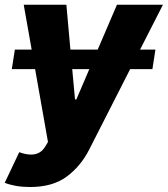

<svg xmlns="http://www.w3.org/2000/svg" viewBox="-33 -565 691 790"><path d="M-13.5 187.1 46.2 61.1Q71.7 71 95.5 71Q113.6 71 128.4 63Q143.1 55 154.5 35.9L164.4 19.2L111.5 -280.5H15.6L28.1 -360.8H97.3L64.6 -545.5H240.1L256.7 -360.8H369L448.2 -545.5H637.4L543.3 -360.8H606.5L594.1 -280.5H502.5L333.1 52.2Q298.7 119.3 241.1 161.9Q183.6 204.5 90.2 204.5Q58.9 204.5 32.3 199.8Q5.7 195 -13.5 187.1ZM275.6 -155.9H281.2L334.5 -280.5H264.2Z"/></svg>

Font: Inter P Extra Bold
Style: Italic
Weight: 800
Italic angle: 9.39999°
Designer: Rasmus Andersson
Foundry: rsms
Version: Version 3.018;git-588b23468